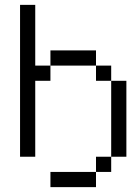

<svg xmlns="http://www.w3.org/2000/svg" viewBox="-20 -645 540 790"><path d="M375 62.5H187.5V125H375ZM375 62.5H437.5V0H375ZM437.5 0H500V-312.5H437.5ZM62.5 -625Q62.5 -625 62.5 0H125V-312.5H187.5V-375H125Q125 -375 125 -625ZM437.5 -312.5V-375H375V-312.5ZM187.5 -375H375V-437.5H187.5Z"/></svg>

Font: BFUnifontExMono
Style: Regular
Weight: 500
Version: Version 15.0.06